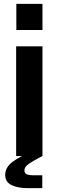

<svg xmlns="http://www.w3.org/2000/svg" viewBox="-20 -812 305 999"><path d="M64 0V-571H201V0ZM65 -656V-792H201V-656ZM125 167Q73 167 40 151Q7 135 7 98Q7 59 45.5 30Q84 1 162 -31L200 0Q154 24 130.5 40Q107 56 107 75Q107 89 119 94.5Q131 100 150 100H200V167Z"/></svg>

Font: BDO Grotesk DemiBold
Style: Regular
Weight: 600
Designer: Deni Anggara
Foundry: Lokal Container
Version: Version 2.000